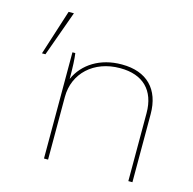

<svg xmlns="http://www.w3.org/2000/svg" viewBox="-103 -804 914 908"><g transform="rotate(15 354.0 -350.0)"><path d="M52 -478H69L149 -700H123ZM190 0H210V-307C210 -423 300 -506 427 -506H429C540 -506 603 -444 603 -333V0H623V-333C623 -455 554 -525 432 -525H430C326 -525 245 -474 210 -395C210 -454 208 -494 204 -520H190Z"/></g></svg>

Font: Fixel Display Thin
Style: Regular
Weight: 100
Designer: AlfaBravo + MacPaw
Foundry: Kyrylo Tkachov, Marchela Mozhyna, Serhii Makarenko, Maria Weinstein, Zakhar Kryvoshyya
Version: Version 1.211